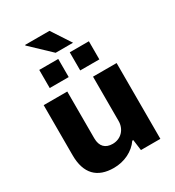

<svg xmlns="http://www.w3.org/2000/svg" viewBox="-212 -1021 1054 1156"><g transform="rotate(-30 314.5 -442.5)"><path d="M400 -764 313 -897H144L143 -893L279 -764ZM142 -598H274V-724H142ZM354 -598H487V-724H354ZM237 12C311 12 377 -21 414 -75H421L431 0H566V-527H402V-219C402 -161 361 -117 303 -117C253 -117 223 -145 223 -202V-527H59V-179C59 -50 123 12 237 12Z"/></g></svg>

Font: Archivo ExtraBold
Style: Regular
Weight: 800
Designer: Hector Gatti
Foundry: Omnibus-Type
Version: Version 2.001